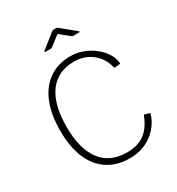

<svg xmlns="http://www.w3.org/2000/svg" viewBox="-222 -1090 1139 1237"><g transform="rotate(-30 347.5 -472.0)"><path d="M375 -752Q421 -752 464.5 -736Q508 -720 543.5 -692.5Q579 -665 602 -630Q625 -595 629 -556Q630 -552 629 -550.5Q628 -549 624 -549L588 -545Q585 -544 583.5 -546Q582 -548 581 -552Q564 -623 508.5 -666.5Q453 -710 377 -710Q255 -710 190.5 -622.5Q126 -535 126 -368Q126 -207 190.5 -119.5Q255 -32 385 -32Q463 -32 514 -69.5Q565 -107 595 -186Q597 -189 601 -188L635 -178Q637 -177 637.5 -175.5Q638 -174 637 -171Q627 -138 609 -110Q591 -82 567 -60Q543 -38 513.5 -22Q484 -6 450.5 2Q417 10 381 10Q285 10 217 -34.5Q149 -79 113.5 -163.5Q78 -248 78 -368Q78 -489 113.5 -575Q149 -661 215.5 -706.5Q282 -752 375 -752ZM443 -862 384 -910Q377 -916 375 -916Q373 -916 365 -910L303 -862Q298 -858 295.5 -857Q293 -856 288 -856H251Q246 -856 245.5 -859Q245 -862 249 -866L348 -945Q353 -949 357 -951.5Q361 -954 368 -954H386Q392 -954 395.5 -951Q399 -948 402 -946L500 -866Q512 -856 499 -856H458Q454 -856 450.5 -857.5Q447 -859 443 -862Z"/></g></svg>

Font: Libre Franklin Thin Thin
Style: Regular
Weight: 250
Version: Version 3.000